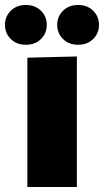

<svg xmlns="http://www.w3.org/2000/svg" viewBox="-70 -752 418 772"><path d="M40 0V-520L239 -525V0ZM34 -572Q-3 -572 -26.5 -595Q-50 -618 -50 -652Q-50 -686 -26.5 -709Q-3 -732 34 -732Q71 -732 94.5 -709Q118 -686 118 -652Q118 -618 94.5 -595Q71 -572 34 -572ZM244 -572Q207 -572 183.5 -595Q160 -618 160 -652Q160 -686 183.5 -709Q207 -732 244 -732Q281 -732 304.5 -709Q328 -686 328 -652Q328 -618 304.5 -595Q281 -572 244 -572Z"/></svg>

Font: Murecho Thin Black
Style: Regular
Weight: 900
Version: Version 1.010